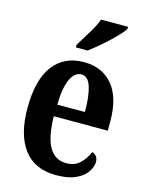

<svg xmlns="http://www.w3.org/2000/svg" viewBox="-117 -838 704 920"><g transform="rotate(15 235.0 -378.0)"><path d="M252 10Q145 10 91 -62Q37 -134 37 -265Q37 -406 91 -477Q145 -548 243 -548Q333 -548 385 -486.5Q437 -425 437 -306V-260H169Q171 -155 200 -106.5Q229 -58 284 -58Q326 -58 351.5 -82.5Q377 -107 392 -142Q404 -138 412.5 -128Q421 -118 421 -101Q421 -77 404 -51Q387 -25 349.5 -7.5Q312 10 252 10ZM308 -318Q308 -396 293.5 -442Q279 -488 246 -488Q212 -488 192 -444Q172 -400 171 -318ZM186 -619Q206 -653 231 -692.5Q256 -732 268 -766H402V-756Q392 -739 364.5 -711Q337 -683 304 -654.5Q271 -626 244 -606H186Z"/></g></svg>

Font: Noto Serif Ethiopic ExtraCondensed
Style: Bold
Weight: 700
Width: 2
Designer: Monotype Design Team
Foundry: Monotype Imaging Inc.
Version: Version 2.102; ttfautohint (v1.8.4.7-5d5b)